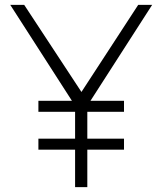

<svg xmlns="http://www.w3.org/2000/svg" viewBox="-20 -765 664 785"><path d="M287 -153H137V-198H287V-308H137V-353H274L22 -745H79L313 -389L545 -745H602L350 -353H487V-308H337V-198H487V-153H337V0H287Z"/></svg>

Font: Eudoxus Sans ExtraLight
Style: Regular
Weight: 200
Designer: Stijn de Vries
Foundry: tokotype
Version: Version 2.005